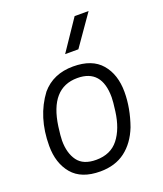

<svg xmlns="http://www.w3.org/2000/svg" viewBox="-144 -875 833 981"><g transform="rotate(-20 272.0 -384.5)"><path d="M339 -614H267L379 -780H455ZM232 -52Q311 -52 353.5 -106Q396 -160 408 -251Q415 -303 415 -326Q415 -478 283 -478Q136 -478 108 -279Q101 -227 101 -204Q101 -136 131.5 -94Q162 -52 232 -52ZM232 11Q129 11 79.5 -48Q30 -107 30 -201Q30 -358 112 -467Q175 -541 283 -541Q386 -541 436 -482.5Q486 -424 486 -329Q486 -241 453 -148Q423 -72 368 -30.5Q313 11 232 11Z"/></g></svg>

Font: Tanohe Sans
Style: Italic
Weight: 400
Designer: Village Type and Design LLC & Cristiano Sobral
Foundry: Cooper Hewitt Smithsonian Design Museum
Version: Version 1.00;September 29, 2021;FontCreator 13.0.0.2655 64-b